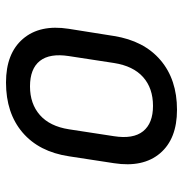

<svg xmlns="http://www.w3.org/2000/svg" viewBox="-5 -595 610 640"><g transform="rotate(-90 300.0 -275.0)"><path d="M254 10Q157 10 109 -46.5Q61 -103 76 -200L99 -350Q114 -450 178.5 -505Q243 -560 345 -560Q442 -560 490.5 -503.5Q539 -447 524 -351L500 -200Q484 -100 419.5 -45Q355 10 254 10ZM267 -70Q326 -70 363 -103Q400 -136 410 -200L433 -350Q443 -414 417 -447Q391 -480 332 -480Q274 -480 236.5 -447Q199 -414 189 -350L166 -200Q156 -136 182.5 -103Q209 -70 267 -70Z"/></g></svg>

Font: JetBrains Mono NL
Style: Italic
Weight: 400
Italic angle: -9°
Monospace: yes
Designer: Philipp Nurullin, Konstantin Bulenkov
Foundry: JetBrains
Version: Version 2.305; ttfautohint (v1.8.4.7-5d5b)